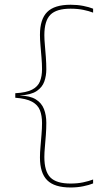

<svg xmlns="http://www.w3.org/2000/svg" viewBox="-20 -694 468 829"><path d="M382 -656.5V-639.5Q364 -646.5 339.5 -651.5Q315 -656.5 284.5 -656.5Q224 -656.5 197.8 -630.5Q171.5 -604.5 171.5 -542Q171.5 -524 173.8 -499Q176 -474 178 -447Q180 -420 180 -395Q180 -366.5 171.2 -341.8Q162.5 -317 138.2 -300.8Q114 -284.5 67 -282V-276.5L65 -281.5Q109.5 -280.5 134.5 -265Q159.5 -249.5 169.8 -223.2Q180 -197 180 -163.5Q180 -138.5 178 -111.2Q176 -84 173.8 -59.2Q171.5 -34.5 171.5 -16.5Q171.5 46.5 197.8 72.5Q224 98.5 284.5 98.5Q315 98.5 339.5 93.2Q364 88 382 81V98Q365 105 339.5 110.2Q314 115.5 285 115.5Q215 115.5 183.8 84.2Q152.5 53 152.5 -14.5Q152.5 -34.5 154.8 -60.2Q157 -86 159.2 -113Q161.5 -140 161.5 -162.5Q161.5 -194.5 152.5 -217.8Q143.5 -241 118.5 -254.8Q93.5 -268.5 46 -272V-291.5Q93.5 -294 118.5 -307Q143.5 -320 152.5 -342.5Q161.5 -365 161.5 -395.5Q161.5 -418.5 159.2 -445.2Q157 -472 154.8 -498Q152.5 -524 152.5 -543.5Q152.5 -611 183.8 -642.2Q215 -673.5 285 -673.5Q314 -673.5 339.5 -668.5Q365 -663.5 382 -656.5Z"/></svg>

Font: Anek Latin Expanded Thin
Style: Regular
Weight: 250
Width: 7
Designer: Yesha Goshar
Foundry: Ek Type
Version: Version 1.003